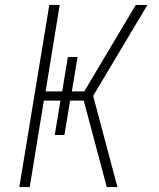

<svg xmlns="http://www.w3.org/2000/svg" viewBox="-20 -755 640 775"><path d="M58 0 179 -735H221L164 -386H231L254 -525H293L270 -386H320L528 -735H575L356 -368L454 0H411L318 -349H263L240 -210H201L224 -349H157L100 0Z"/></svg>

Font: Iosevka Extralight Extended
Style: Italic
Weight: 200
Width: 7
Italic angle: -9°
Monospace: yes
Designer: Belleve Invis
Foundry: Belleve Invis
Version: Version 32.5.0; ttfautohint (v1.8.4)